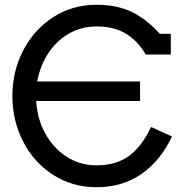

<svg xmlns="http://www.w3.org/2000/svg" viewBox="-20 -774 774 806"><path d="M702 -201Q655 -101 575 -44.5Q495 12 385 12Q284 12 203 -40Q122 -92 77 -180Q32 -268 32 -371Q32 -475 77.5 -562.5Q123 -650 203.5 -702Q284 -754 385 -754Q472 -754 534 -723.5Q596 -693 651 -632H697V-545H592Q558 -603 508 -633Q458 -663 385 -663Q321 -663 268.5 -632.5Q216 -602 182 -549.5Q148 -497 136 -432H568V-350H132Q136 -276 169.5 -214.5Q203 -153 259 -116.5Q315 -80 385 -80Q467 -80 521 -119Q575 -158 614 -241Z"/></svg>

Font: Arvo
Style: Regular
Weight: 400
Designer: Anton Koovit (Cyrillic Expansion: Cyreal)
Foundry: Anton Koovit, Yassin Baggar
Version: Version 3.000